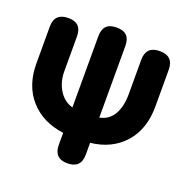

<svg xmlns="http://www.w3.org/2000/svg" viewBox="-140 -933 1040 1064"><g transform="rotate(20 380.5 -400.5)"><path d="M449.2 -720.2V-298.8Q503.9 -309.6 531 -356.4Q558.1 -403.3 558.1 -474.1V-679.2Q558.1 -759.8 639.2 -759.8Q720.2 -759.8 720.2 -679.2V-461.9Q720.2 -329.1 647 -246.3Q573.7 -163.6 449.2 -149.9V-80.1Q449.2 0 369.1 0Q290 0 290 -80.1V-150.9Q165.5 -167 92.3 -249Q19 -331.1 19 -461.9V-679.2Q19 -758.8 101.1 -758.8Q179.2 -758.8 179.2 -679.2V-474.1Q179.2 -411.1 209 -363Q238.8 -314.9 290 -300.8V-720.2Q290 -761.2 309.6 -781Q329.1 -800.8 369.1 -800.8Q410.6 -800.8 429.9 -781.2Q449.2 -761.7 449.2 -720.2Z"/></g></svg>

Font: BPreplay
Style: Bold
Weight: 700
Designer: Magenta/George Triantafyllakos
Foundry: Magenta/George Triantafyllakos
Version: Version 1.00